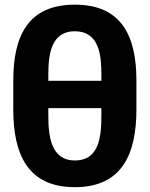

<svg xmlns="http://www.w3.org/2000/svg" viewBox="-20 -776 633 811"><path d="M296.4 14.6C496.6 14.6 556.2 -127 556.2 -314V-436C556.2 -623.5 493.7 -756.3 296.4 -756.3C98.6 -756.3 36.1 -624.5 36.1 -436V-314C36.1 -126 95.7 14.6 296.4 14.6ZM296.4 -98.1C196.3 -98.1 184.1 -198.7 184.1 -286.6V-319.3H408.2V-286.6C408.2 -196.8 397.9 -98.1 296.4 -98.1ZM184.1 -434.6V-461.4C184.1 -547.4 196.8 -644 295.4 -644C399.9 -644 408.2 -541.5 408.2 -461.4V-434.6Z"/></svg>

Font: Winston ExtraBold
Style: Regular
Weight: 800
Designer: Vernon Adams, Kim Jin-seong, David Berlow, Cristiano Sobral
Foundry: The Winston Project Authors
Version: Version 3.004